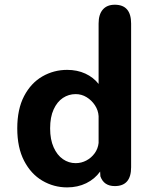

<svg xmlns="http://www.w3.org/2000/svg" viewBox="-20 -782 659 812"><path d="M465.5 5Q419 5 404.5 -36.5L403.5 -56.5Q381 -25 344.8 -7.2Q308.5 10.5 264 10.5Q207.5 10.5 159.2 -17.8Q111 -46 82 -101.8Q53 -157.5 53 -239Q53 -320.5 82 -375.8Q111 -431 159.2 -458.8Q207.5 -486.5 264 -486.5Q306.5 -486.5 340.8 -470.8Q375 -455 397 -427V-682.5Q397 -721 414.8 -741.5Q432.5 -762 465.5 -762Q534.5 -762 534.5 -682.5V-74.5Q534.5 5 465.5 5ZM397 -177.5V-291Q395.5 -315.5 381.5 -336.8Q367.5 -358 346.2 -371Q325 -384 300 -384Q270.5 -384 246 -367.8Q221.5 -351.5 206.8 -319.2Q192 -287 192 -239Q192 -192 206.8 -159Q221.5 -126 246 -109Q270.5 -92 300 -92Q324 -92 345.2 -103.2Q366.5 -114.5 380.5 -134Q394.5 -153.5 397 -177.5Z"/></svg>

Font: Sono Monospace SemiBold
Style: Regular
Weight: 600
Designer: Tyler Finck
Foundry: Tyler Finck
Version: Version 2.112